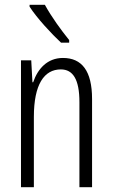

<svg xmlns="http://www.w3.org/2000/svg" viewBox="-20 -785 472 805"><path d="M168 -765H104V-757C134 -710 197 -642 236 -606H270V-617C236 -659 196 -714 168 -765ZM244 -542C178 -542 138 -496 119 -440H116L111 -532H68V0H122V-295C122 -431 165 -494 235 -494C286 -494 313 -452 313 -357V0H366V-370C366 -488 323 -542 244 -542Z"/></svg>

Font: Noto Sans UI Condensed Light
Style: Regular
Weight: 300
Width: 3
Designer: Monotype Design Team
Foundry: Monotype Imaging Inc.
Version: Version 1.901